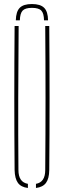

<svg xmlns="http://www.w3.org/2000/svg" viewBox="-20 -929 317 953"><path d="M52.5 -85Q49.5 -442.5 52.5 -800H72.5Q71 -621 70.5 -442.8Q70 -264.5 71.5 -85Q71.5 -24.5 118.5 -16.5V4Q84.5 0 69 -21.2Q53.5 -42.5 52.5 -85ZM158.5 4V-16.5Q204.5 -24.5 204.5 -85Q207.5 -442.5 204.5 -800H224.5Q227.5 -442.5 224.5 -85Q224 -42.5 208.2 -21.2Q192.5 0 158.5 4ZM138.5 -909Q96.5 -909 78 -890.2Q59.5 -871.5 58.5 -828H78.5Q79.5 -862.5 92.2 -876.2Q105 -890 138.5 -890Q172.5 -890 185.2 -876.2Q198 -862.5 198.5 -828H218.5Q218 -871.5 199.2 -890.2Q180.5 -909 138.5 -909Z"/></svg>

Font: Big Shoulders Stencil Display Thin
Style: Regular
Weight: 100
Designer: Patric King
Foundry: XO Type Co
Version: Version 1.000